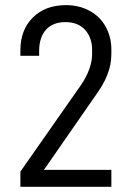

<svg xmlns="http://www.w3.org/2000/svg" viewBox="-20 -720 508 740"><path d="M58.6 -58.6 291 -390.6Q335 -455.1 335 -511.7V-527.3Q335 -576.2 306.6 -606.4Q279.3 -634.8 232.4 -634.8Q184.6 -634.8 158.2 -606.4Q130.9 -577.1 130.9 -523.4V-504.9H58.6V-527.3Q58.6 -604.5 106.4 -652.3Q154.3 -700.2 234.4 -700.2Q286.1 -700.2 326.2 -677.7Q366.2 -656.2 387.7 -616.2Q409.2 -577.1 409.2 -529.3V-511.7Q409.2 -490.2 405.3 -470.7Q401.4 -451.2 393.6 -431.6Q386.7 -413.1 375 -393.1Q363.3 -373 348.6 -352.5L149.4 -65.4H409.2V0H58.6Z"/></svg>

Font: DINish
Style: Regular
Weight: 400
Designer: Bert Driehuis
Foundry: Playbeing
Version: Version 3.008; git-95204e4c-release